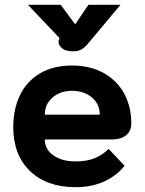

<svg xmlns="http://www.w3.org/2000/svg" viewBox="-20 -767 600 797"><path d="M35 -239Q35 -314 63 -372Q91 -430 146 -462.5Q201 -495 279 -495Q355 -495 411 -463.5Q467 -432 496 -377.5Q525 -323 525 -256Q525 -223 503.5 -205.5Q482 -188 444 -188H166Q166 -147 201.5 -122Q237 -97 294 -97Q341 -97 373.5 -110.5Q406 -124 431 -149L497 -79Q464 -37 412 -13.5Q360 10 294 10Q174 10 104.5 -57Q35 -124 35 -239ZM394 -291Q394 -335 361.5 -362.5Q329 -390 279 -390Q231 -390 198.5 -362.5Q166 -335 166 -291ZM223 -594Q223 -597 225 -603L227 -609L96 -747H232L292 -666L347 -747H480L347 -588Q331 -569 317.5 -561.5Q304 -554 283 -554Q254 -554 238.5 -566Q223 -578 223 -594Z"/></svg>

Font: Niramit
Style: Bold
Weight: 700
Designer: Katatrad Aksorn Co.,Ltd.
Foundry: Cadson Demak Co.,Ltd.
Version: Version 1.001; ttfautohint (v1.6)